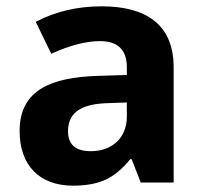

<svg xmlns="http://www.w3.org/2000/svg" viewBox="-20 -577 644 607"><path d="M302 -557C225 -557 156 -541 93 -508L142 -407C201 -434 253 -447 296 -447C353 -447 381 -419 381 -364V-340L286 -337C146 -332 42 -295 42 -163C42 -55 104 10 211 10C254 10 288 3 314 -9C340 -21 367 -43 392 -74H396L425 0H529V-364C529 -500 441 -557 302 -557ZM267 -99C219 -99 195 -120 195 -162C195 -230 250 -249 323 -251L381 -253V-208C381 -141 334 -99 267 -99Z"/></svg>

Font: Passageway
Style: Regular
Weight: 700
Foundry: Ascender Corporation
Version: Version 1.11